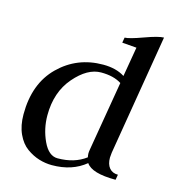

<svg xmlns="http://www.w3.org/2000/svg" viewBox="-98 -713 735 807"><g transform="rotate(15 269.5 -310.0)"><path d="M394 -430 416 -559Q354 -564 353 -564L357 -587Q376 -587 435 -608.5Q494 -630 517 -630L430 -106Q428 -90 428 -84Q428 -55 441.5 -39Q455 -23 479 -23L475 0Q371 0 346 -38Q288 10 200 10Q172 10 144 1.5Q116 -7 89.5 -26Q63 -45 46.5 -81Q30 -117 30 -166Q30 -300 108.5 -377Q187 -454 300 -454Q357 -454 394 -430ZM338 -61Q336 -71 336 -78Q336 -84 338 -96L389 -398Q355 -420 300 -420Q241 -420 184.5 -354.5Q128 -289 128 -188Q128 -129 152.5 -76.5Q177 -24 216 -24Q289 -24 338 -61Z"/></g></svg>

Font: Judson
Style: Italic
Weight: 400
Italic angle: -9.5°
Version: Version 20110429